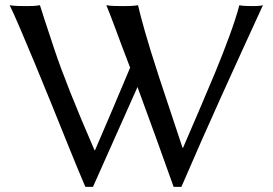

<svg xmlns="http://www.w3.org/2000/svg" viewBox="-20 -707 1048 737"><path d="M682.6 -139.6Q710.9 -205.6 742.9 -279.8Q774.9 -354 805.7 -428.2Q836.4 -502.4 860.8 -569.3Q885.3 -636.2 898.9 -687Q908.2 -684.6 925.8 -684.1Q943.4 -683.6 951.7 -683.6Q960 -683.6 969.7 -684.1Q979.5 -684.6 989.3 -687Q908.2 -510.7 830.3 -338.6Q752.4 -166.5 676.3 10.3H646.5Q615.7 -76.2 579.3 -177Q543 -277.8 507.8 -373L336.9 10.3H307.6Q277.8 -59.6 245.1 -140.6Q212.4 -221.7 179 -304.4Q145.5 -387.2 114.3 -462.2Q83 -537.1 57.9 -596.2Q32.7 -655.3 17.1 -687Q30.8 -684.6 48.8 -684.1Q66.9 -683.6 80.6 -683.6Q94.2 -683.6 106.9 -684.1Q119.6 -684.6 133.3 -687Q141.6 -659.2 188.5 -518.3Q235.4 -377.4 342.8 -130.4H344.7Q375.5 -202.1 410.9 -284.7Q446.3 -367.2 479.5 -447.3Q449.2 -525.9 426 -589.1Q402.8 -652.3 388.2 -687Q401.9 -684.6 419.9 -684.1Q438 -683.6 451.2 -683.6Q465.3 -683.6 480.5 -684.1Q495.6 -684.6 509.8 -687Q517.1 -654.3 536.1 -586.9Q555.2 -519.5 590.8 -410.4Q626.5 -301.3 680.7 -139.6Z"/></svg>

Font: Kurinto Seri
Style: Regular
Weight: 400
Designer: Kurinto was developed by Clint Goss from a range of fonts that are compatible with the SIL Open Font License Version 1.1
Foundry: Clinton F. Goss
Version: Version 2.196; July 25, 2020